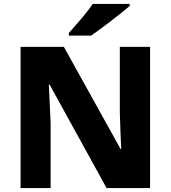

<svg xmlns="http://www.w3.org/2000/svg" viewBox="-20 -951 863 971"><path d="M739 0H519L231 -523H227Q229 -480 231.5 -427.5Q234 -375 236 -330V0H84V-714H303L590 -197H593Q591 -240 589 -289.5Q587 -339 586 -383V-714H739ZM636 -921Q620 -907 595 -887Q570 -867 541.5 -845Q513 -823 486.5 -803.5Q460 -784 440 -771H328V-784Q344 -803 367 -828.5Q390 -854 412 -881.5Q434 -909 449 -931H636Z"/></svg>

Font: Noto Sans Myanmar ExtraBold
Style: Regular
Weight: 800
Designer: Monotype Design Team
Foundry: Monotype Imaging Inc.
Version: Version 2.107; ttfautohint (v1.8.4.7-5d5b)